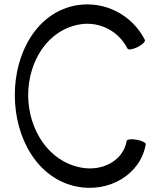

<svg xmlns="http://www.w3.org/2000/svg" viewBox="-20 -846 738 893"><path d="M654 -660C595 -777 468 -842 340 -822C152 -792 47 -599 49 -400C50 -204 153 -15 338 22C485 51 633 -32 658 -175C659 -182 640 -192 616 -196C591 -201 570 -198 569 -190C553 -97 453 -47 355 -67C205 -96 113 -243 111 -400C110 -560 202 -709 354 -733C444 -747 532 -701 573 -620C577 -613 597 -616 620 -627C642 -638 657 -653 654 -660Z"/></svg>

Font: Nupuram
Style: Regular
Weight: 400
Designer: Santhosh Thottingal (santhosh.thottingal@gmail.com)
Foundry: SMC
Version: Version 1.000